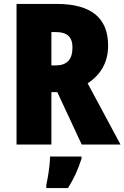

<svg xmlns="http://www.w3.org/2000/svg" viewBox="-20 -734 632 975"><path d="M268 -714Q529 -714 529 -503Q529 -440 502.5 -392Q476 -344 425 -311L592 0H395L271 -266H241V0H64V-714ZM266 -571H241V-402H265Q305 -402 326.5 -424Q348 -446 348 -494Q348 -571 266 -571ZM394 72Q381 112 364.5 148.5Q348 185 325 221H215V207Q219 189 223.5 162Q228 135 231 108Q234 81 234 61H394Z"/></svg>

Font: Noto Sans Kannada Condensed Black
Style: Regular
Weight: 900
Width: 3
Designer: Jelle Bosma - Monotype Design Team
Foundry: Monotype Imaging Inc.
Version: Version 2.005; ttfautohint (v1.8.4.7-5d5b)